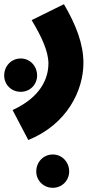

<svg xmlns="http://www.w3.org/2000/svg" viewBox="-90 -437 474 916"><path d="M45 231C230 156 308 -5 308 -137C308 -227 273 -318 215 -417L61 -341C109 -261 141 -192 141 -134C141 -65 106 26 -30 88ZM9 1C53 1 87 -33 87 -77C87 -122 53 -158 9 -158C-36 -158 -70 -122 -70 -77C-70 -33 -36 1 9 1ZM162 459C206 459 240 424 240 381C240 336 206 300 162 300C117 300 83 336 83 381C83 424 117 459 162 459Z"/></svg>

Font: Noto Sans Arabic ExtCond Blk
Style: Regular
Weight: 900
Width: 2
Designer: Monotype Design Team, Nadine Chahine, Nizar Qandah and Khaled Hosny
Foundry: Monotype Imaging Inc.
Version: Version 2.012